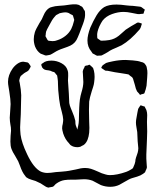

<svg xmlns="http://www.w3.org/2000/svg" viewBox="-20 -816 714 887"><path d="M470 -525Q477 -528 502 -533Q531 -539 560 -539Q571 -539 593 -537Q619 -535 631 -530Q641 -528 643 -526Q646 -525 650 -520Q654 -515 656 -511Q657 -508 658 -504Q659 -500 659 -498Q661 -492 661 -478Q661 -465 660 -458L657 -420Q653 -400 649 -391Q649 -390 648 -387.5Q647 -385 646 -384Q645 -383 632 -380Q630 -378 627 -378Q625 -379 623 -383L613 -394Q607 -405 603 -424L597 -444Q595 -453 592 -457Q590 -460 586.5 -462Q583 -464 581 -466Q576 -471 574 -472L564 -474L539 -478Q514 -481 477 -489Q469 -489 466 -490Q463 -492 460 -494Q457 -496 454 -498Q453 -499 451 -500Q449 -501 448 -503Q447 -504 454 -514Q457 -516 461 -519Q465 -522 470 -525ZM171 -518Q171 -521 179 -525Q191 -536 218 -536Q242 -536 264 -524Q286 -512 292 -492Q296 -481 295 -465.5Q294 -450 294 -444L298 -384Q299 -375 299 -362Q299 -349 300 -340Q302 -328 307 -316.5Q312 -305 313 -302L322 -279Q327 -263 328 -258Q328 -254 328.5 -246Q329 -238 332 -232L336 -221Q337 -220 336.5 -219Q336 -218 337 -218Q338 -218 338 -221L341 -234Q344 -246 344.5 -263.5Q345 -281 345 -289Q345 -297 346 -318.5Q347 -340 349 -356Q352 -375 356 -388Q365 -417 365 -437Q365 -447 364 -456.5Q363 -466 363 -476Q363 -478 362.5 -482Q362 -486 363 -489Q364 -495 370 -505Q370 -508 372 -510Q373 -512 378 -513Q383 -514 385 -514Q391 -517 394 -517Q396 -516 404 -508Q410 -502 410 -502Q411 -500 414 -489Q417 -476 417 -461Q417 -452 415 -436Q414 -426 410 -413.5Q406 -401 404 -395Q394 -363 392 -347Q391 -334 391 -308Q391 -272 392 -255Q393 -245 393 -225Q393 -210 392 -203Q388 -165 370 -149Q367 -146 364.5 -145Q362 -144 360 -143Q358 -142 355.5 -140.5Q353 -139 351 -138Q343 -136 338 -136Q319 -136 307 -145Q304 -147 302 -150Q300 -153 298 -155Q281 -172 272 -199Q267 -217 267 -223Q267 -234 270 -244Q272 -256 272 -264Q271 -279 265.5 -299Q260 -319 258 -328Q253 -352 249 -400Q248 -408 248 -424Q248 -444 246 -454L244 -467Q243 -469 241.5 -470Q240 -471 239 -473Q237 -475 235 -478Q233 -481 230 -483L222 -485Q213 -490 204 -491Q201 -491 195.5 -492Q190 -493 187 -494Q180 -497 175 -504Q175 -505 172.5 -510.5Q170 -516 171 -518ZM656 -83Q656 -75 657 -66.5Q658 -58 658 -51Q658 -49 658.5 -46Q659 -43 658 -40Q658 -38 656.5 -35Q655 -32 654 -30Q651 -22 650 -20L641 -13Q630 -5 613.5 0Q597 5 590 7Q579 10 554 25L531 38Q512 47 489 47Q467 47 446 39Q437 35 426 28.5Q415 22 408 19Q390 12 368 12Q358 12 348.5 13Q339 14 330 14Q325 14 308.5 14Q292 14 278 16Q258 19 239 33Q236 35 231.5 40.5Q227 46 223 47Q220 48 214.5 48.5Q209 49 206 50Q206 50 204 50.5Q202 51 201 50Q199 50 196 48.5Q193 47 191 46Q185 43 176 36.5Q167 30 161 28Q147 21 144 20Q138 18 124.5 14Q111 10 103 4Q100 2 98.5 -0.5Q97 -3 96 -4Q83 -19 72 -51L64 -71L51 -94Q37 -116 33 -128Q28 -142 28 -162Q28 -174 29 -189Q30 -204 31 -212Q31 -228 28 -241Q27 -246 26 -255.5Q25 -265 25 -272Q25 -282 27 -302Q29 -324 29 -335Q29 -355 23 -393Q22 -401 19.5 -414.5Q17 -428 17 -438Q17 -469 38 -499Q47 -512 60.5 -521.5Q74 -531 88 -531Q91 -531 99 -529Q101 -529 105.5 -528Q110 -527 111 -525Q113 -524 115 -520.5Q117 -517 118 -516Q119 -515 120 -513Q121 -511 122 -508L118 -501Q117 -499 115.5 -496Q114 -493 111 -490Q108 -487 105 -485.5Q102 -484 100 -483Q92 -479 82 -470Q81 -468 79 -467.5Q77 -467 76 -465Q72 -460 69 -445Q69 -440 71 -434Q72 -425 76 -402Q78 -384 78 -376Q78 -346 76 -288Q76 -279 74.5 -260.5Q73 -242 73 -228Q73 -216 75 -194Q80 -156 105 -104Q135 -40 169 -23Q184 -17 199 -17Q212 -17 238 -21Q256 -23 265 -23Q289 -25 299 -27Q301 -27 330 -33Q355 -40 373 -40Q388 -40 400.5 -36Q413 -32 431 -24Q451 -14 468 -10Q477 -7 488 -7Q520 -7 563 -22Q572 -25 587 -34L594 -39L597 -46Q601 -54 602 -58Q604 -63 605 -69.5Q606 -76 606 -79Q608 -88 612.5 -100Q617 -112 618 -120Q620 -131 618 -142Q618 -147 617 -152.5Q616 -158 616 -163L614 -206Q613 -214 610.5 -227Q608 -240 608 -250Q608 -260 611 -274.5Q614 -289 615 -297Q616 -301 617 -307Q618 -313 620 -316L626 -325Q628 -329 629 -329H630Q634 -329 640 -326L648 -324L652 -316Q657 -307 657 -305Q660 -296 660 -284L659 -253L660 -209L659 -174L658 -150Q658 -134 656 -102ZM354 -681 347 -662Q345 -658 339.5 -644Q334 -630 326 -621Q317 -611 305.5 -605.5Q294 -600 276 -594Q258 -588 250 -584Q241 -580 230 -573Q219 -566 212 -563Q210 -563 202 -561Q194 -559 189 -560L179 -564Q169 -567 168 -568Q151 -579 142 -601Q136 -618 136 -635Q136 -650 141 -667Q145 -680 162 -709Q170 -721 173 -727Q175 -730 180.5 -743.5Q186 -757 193.5 -766.5Q201 -776 211 -781Q213 -782 216 -782.5Q219 -783 221 -784Q234 -788 251.5 -789Q269 -790 277 -791Q285 -792 302 -794.5Q319 -797 332 -796Q334 -795 337 -795Q340 -795 342 -794Q348 -792 351 -789Q353 -788 355.5 -787Q358 -786 360 -784Q363 -781 364 -778.5Q365 -776 366 -774Q372 -765 372 -765Q373 -760 373 -749V-745Q373 -736 368 -719Q366 -711 354 -681ZM542 -607 518 -596Q496 -587 488 -582Q484 -579 479 -576Q474 -573 467 -569Q455 -562 450 -560Q446 -559 436 -559Q435 -559 432 -558.5Q429 -558 428 -559Q425 -559 418 -564L408 -569Q408 -569 402 -578Q384 -599 384 -629Q384 -653 397 -688Q411 -720 426 -745Q441 -770 461 -783Q482 -795 518 -795Q537 -795 565 -791Q583 -789 593 -789Q615 -787 628 -785Q633 -784 637.5 -780Q642 -776 644 -775Q645 -774 646.5 -773.5Q648 -773 649 -771L646 -763L643 -753Q641 -752 634 -752Q622 -750 616 -751Q609 -752 588 -756.5Q567 -761 551 -761Q525 -761 497.5 -751Q470 -741 454 -721Q447 -711 439 -694Q427 -666 429 -650Q429 -641 430 -639Q431 -638 433.5 -636.5Q436 -635 437 -634Q446 -628 446 -628H450Q467 -628 485 -631Q509 -635 529 -651Q535 -656 544.5 -664.5Q554 -673 561 -679Q567 -683 573.5 -687Q580 -691 586 -695L607 -707Q608 -708 611.5 -710Q615 -712 617 -712H618Q621 -712 630 -709Q631 -708 632.5 -708Q634 -708 635 -707Q636 -706 635 -704.5Q634 -703 634 -702Q633 -700 631.5 -693.5Q630 -687 625 -680Q582 -630 542 -607ZM239 -746 232 -738Q221 -726 208 -700Q195 -677 193 -670Q191 -660 191 -653Q190 -652 190 -649Q191 -646 193.5 -642.5Q196 -639 197 -636Q200 -630 202 -629Q204 -627 212 -627Q216 -626 223 -626Q235 -626 244 -630Q264 -636 281.5 -649.5Q299 -663 309 -682Q317 -699 320 -713Q323 -722 323 -724Q323 -725 320 -734L317 -744Q316 -746 312.5 -747.5Q309 -749 307 -750Q299 -755 297 -756Q290 -759 281 -759Q274 -759 256 -755Q253 -753 247.5 -750.5Q242 -748 239 -746Z"/></svg>

Font: Rubik-Burned
Style: Regular
Weight: 400
Designer: NaN (generative design), Hubert & Fischer (Rubik source font outlines)
Foundry: NaN, Hubert & Fischer
Version: Version 1.000